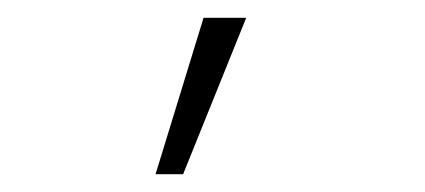

<svg xmlns="http://www.w3.org/2000/svg" viewBox="-20 -120 478 216"><path d="M186 76H155L209 -100H257Z"/></svg>

Font: Inconsolata SemiCondensed Light
Style: Regular
Weight: 300
Width: 4
Monospace: yes
Designer: Raph Levien, Cyreal, Brenton Simpson
Foundry: Raph Levien, Cyreal, Google
Version: Version 3.100; ttfautohint (v1.8.4.7-5d5b)